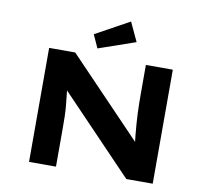

<svg xmlns="http://www.w3.org/2000/svg" viewBox="-97 -1052 1263 1161"><g transform="rotate(10 534.5 -471.5)"><path d="M154.7 0V-700H314.8L793.9 -200.5L768.7 -204.7Q763.1 -242.3 760.1 -276.1Q757.1 -309.9 754.6 -341.3Q752.1 -372.7 750.9 -403Q749.7 -433.3 749.2 -464Q748.7 -494.7 748.7 -527.4V-700H914.1V0H752L256.9 -516.4L300.1 -508.6Q303.7 -487.3 305.9 -465.1Q308.2 -443 310.9 -418.8Q313.7 -394.7 316.2 -367Q318.7 -339.3 319.4 -306Q320.1 -272.7 320.1 -233.6V0ZM442.8 -747.5 406.2 -828.2 615 -943 669.5 -826Z"/></g></svg>

Font: Lexend Tera
Style: Regular
Weight: 400
Designer: Bonnie Shaver-Troup, Thomas Jockin
Foundry: Lexend
Version: Version 1.007